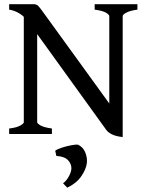

<svg xmlns="http://www.w3.org/2000/svg" viewBox="-20 -635 694 910"><path d="M631.3 -589.4Q596.2 -584.5 578.9 -575.2Q561.5 -565.9 561.5 -559.1V-15.6L498 -34.7V-559.1Q498 -564.9 482.9 -574.5Q467.8 -584 428.7 -589.4V-615.2H631.3ZM561.5 14.6Q529.8 11.2 511 2Q492.2 -7.3 483.9 -19L116.2 -528.8Q96.2 -556.6 72.5 -571Q48.8 -585.4 23.4 -589.4V-615.2H137.7Q151.9 -615.2 159.2 -608.9Q166.5 -602.5 184.6 -577.1L501.5 -139.6Q508.3 -129.9 522.7 -111.3Q537.1 -92.8 549.3 -77.6Q561.5 -62.5 561.5 -62.5ZM23.4 0V-25.9Q59.1 -30.3 75.9 -39.8Q92.8 -49.3 92.8 -55.7V-579.1L156.2 -596.2V-55.7Q156.2 -49.8 172.1 -40.5Q188 -31.2 226.1 -25.9V0ZM391.6 138.2Q387.7 168.5 364.5 201.4Q341.3 234.4 298.8 254.4L278.8 233.9Q293.9 223.1 305.7 202.1Q317.4 181.2 318.4 163.6Q318.8 141.6 302.2 124Q285.6 106.4 247.1 104L241.7 79.6Q249.5 72.8 271.5 65.4Q293.5 58.1 316.4 53.7Q339.4 49.3 350.1 50.8Q374.5 62.5 384.5 88.4Q394.5 114.3 391.6 138.2Z"/></svg>

Font: Gentium Book Plus
Style: Regular
Weight: 400
Designer: Victor Gaultney, Annie Olsen, Iska Routamaa, Becca Hirsbrunner
Foundry: SIL International
Version: Version 6.101